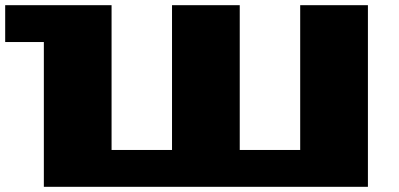

<svg xmlns="http://www.w3.org/2000/svg" viewBox="-20 -720 1538 740"><path d="M0 -558V-700H410V-142H643V-700H904V-142H1137V-700H1398V0H149V-558Z"/></svg>

Font: Stalin One
Style: Regular
Weight: 400
Designer: Jovanny Lemonad
Foundry: Alexey Maslov, Jovanny Lemonad
Version: Version 3.002; ttfautohint (v0.91) -l 8 -r 50 -G 200 -x 0 -w